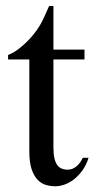

<svg xmlns="http://www.w3.org/2000/svg" viewBox="-20 -615 319 649"><path d="M279.3 -81.5Q271.5 -56.6 258.3 -38.6Q245.1 -20.5 230 -8.8Q214.8 2.9 198.5 8.8Q182.1 14.6 167.5 14.6Q151.4 14.6 135.7 10.3Q120.1 5.9 107.4 -7.1Q94.7 -20 86.9 -43.2Q79.1 -66.4 79.1 -104V-414.1H7.3V-429.2Q27.3 -436.5 49.6 -454.8Q71.8 -473.1 90.8 -495.6Q97.7 -503.9 103 -511.2Q108.4 -518.6 114.7 -529.1Q121.1 -539.6 128.4 -555.2Q135.7 -570.8 146 -594.7H160.6V-447.3H265.6V-414.1H160.6V-115.7Q160.6 -93.8 164.1 -79.6Q167.5 -65.4 173.6 -57.1Q179.7 -48.8 187.7 -45.4Q195.8 -42 205.1 -41.5Q223.1 -40.5 237.1 -51.5Q251 -62.5 259.8 -81.5Z"/></svg>

Font: Doulos SIL Afr
Style: Regular
Weight: 400
Designer: Walt Agee, Victor Gaultney, Peter Martin, Debbi Hosken, Becca Hirsbrunner
Foundry: SIL International
Version: Version 5.000